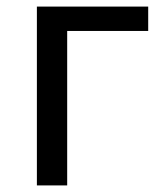

<svg xmlns="http://www.w3.org/2000/svg" viewBox="-20 -563 499 583"><path d="M92 0H184V-469H430V-543H92Z"/></svg>

Font: Noto Sans CJK SC
Style: Regular
Weight: 400
Designer: Ryoko NISHIZUKA 西塚涼子 (kana, bopomofo & ideographs); Paul D. Hunt (Latin, Greek & Cyrillic); Sandoll Communications 산돌커뮤니
Foundry: Adobe
Version: Version 2.004;hotconv 1.0.118;makeotfexe 2.5.65603